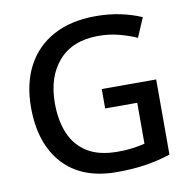

<svg xmlns="http://www.w3.org/2000/svg" viewBox="-81 -805 893 896"><g transform="rotate(-10 365.0 -357.0)"><path d="M399 -384H657V-28Q600 -9 538.5 0.5Q477 10 402 10Q237 10 148 -87.5Q59 -185 59 -357Q59 -469 102.5 -551.5Q146 -634 229 -679Q312 -724 430 -724Q491 -724 546 -712.5Q601 -701 646 -681L607 -590Q569 -607 523 -619Q477 -631 426 -631Q304 -631 238 -556.5Q172 -482 172 -356Q172 -274 198 -212.5Q224 -151 279 -117Q334 -83 422 -83Q464 -83 495 -87.5Q526 -92 551 -98V-292H399Z"/></g></svg>

Font: Noto Sans Lao Looped Medium
Style: Regular
Weight: 500
Designer: Mark Frömberg, Ben Mitchell
Foundry: The Fontpad Ltd
Version: Version 1.002; ttfautohint (v1.8.4.7-5d5b)